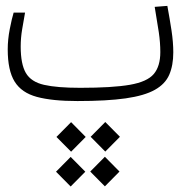

<svg xmlns="http://www.w3.org/2000/svg" viewBox="-20 -349 626 666"><path d="M248.5 1.5Q161.1 1.5 107.9 -12.9Q54.7 -27.3 30.8 -65.9Q6.8 -104.5 6.8 -177.7Q6.8 -211.9 13.9 -248.3Q21 -284.7 27.3 -305.2H66.9Q62 -277.3 56.9 -247.6Q51.8 -217.8 51.8 -187.5Q51.8 -126.5 69.8 -95.7Q87.9 -64.9 132.8 -54.7Q177.7 -44.4 258.3 -44.4Q370.6 -44.4 430.7 -54.9Q490.7 -65.4 513.4 -92.3Q536.1 -119.1 536.1 -168.5Q536.1 -201.2 530.8 -237.3Q525.4 -273.4 516.6 -325.2L560.5 -328.6Q568.8 -283.7 575 -242.9Q581.1 -202.1 581.1 -167.5Q581.1 -122.1 567.1 -89.8Q553.2 -57.6 517.1 -37.4Q481 -17.1 416 -7.8Q351.1 1.5 248.5 1.5ZM345.2 176.8 294.4 125.5 345.2 74.2 396 125.5ZM343.8 297.4 293 246.1 343.8 194.8 394.5 246.1ZM226.6 177.2 175.8 126 226.6 74.7 277.3 126ZM225.1 297.9 174.3 246.6 225.1 195.3 275.9 246.6Z"/></svg>

Font: Cascadia Mono NF ExtraLight
Style: Regular
Weight: 200
Monospace: yes
Designer: Aaron Bell
Foundry: Saja Typeworks
Version: Version 2404.023; ttfautohint (v1.8.4)